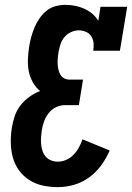

<svg xmlns="http://www.w3.org/2000/svg" viewBox="-20 -763 544 791"><path d="M218 8Q187 8 156.5 1.5Q126 -5 101 -21Q76 -37 58.5 -61Q41 -85 33 -114Q25 -143 24.5 -175Q24 -207 29 -238Q33 -262 41 -285.5Q49 -309 64.5 -329Q80 -349 101 -364Q122 -379 145 -388Q127 -403 115 -424.5Q103 -446 98.5 -469.5Q94 -493 95 -518.5Q96 -544 100 -570Q103 -590 108.5 -610Q114 -630 122 -649.5Q130 -669 142.5 -687Q155 -705 171.5 -718.5Q188 -732 208.5 -737.5Q229 -743 249 -743Q270 -743 290 -739Q310 -735 327.5 -727Q345 -719 360 -706.5Q375 -694 385 -677L394 -735H504L474 -554H364Q367 -570 365.5 -585.5Q364 -601 356 -613.5Q348 -626 334 -632Q320 -638 304 -638Q288 -638 272 -630.5Q256 -623 245 -609.5Q234 -596 229 -580Q224 -564 221 -548Q219 -536 218 -524Q217 -512 217.5 -500Q218 -488 220.5 -477Q223 -466 228.5 -456Q234 -446 244 -440.5Q254 -435 266 -435H322L305 -330H248Q229 -330 211 -321.5Q193 -313 180.5 -297Q168 -281 161.5 -262.5Q155 -244 152 -225Q150 -211 149 -196.5Q148 -182 149.5 -167.5Q151 -153 155.5 -140Q160 -127 169 -117Q178 -107 191 -102Q204 -97 218 -97Q236 -97 253 -104.5Q270 -112 283 -125.5Q296 -139 305 -155.5Q314 -172 320 -189L432 -143Q418 -111 397 -82Q376 -53 347 -32Q318 -11 284.5 -1.5Q251 8 218 8Z"/></svg>

Font: Iosevka Slab Extrabold
Style: Italic
Weight: 800
Italic angle: -9°
Monospace: yes
Designer: Belleve Invis
Foundry: Belleve Invis
Version: Version 11.1.0; ttfautohint (v1.8.3)